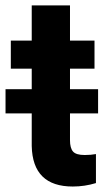

<svg xmlns="http://www.w3.org/2000/svg" viewBox="-35 -678 393 708"><path d="M223.1 -658.2V-528.3H313.5V-424.8H223.1V-349.1H326.7V-259.8H223.1V-161.1Q223.1 -131.8 234.4 -119.1Q245.6 -106.4 277.3 -106.4Q300.8 -106.4 318.8 -109.9V-2.9Q277.3 9.8 233.4 9.8Q85.4 9.8 82 -139.2V-259.8H-14.6V-349.1H82V-424.8H4.9V-528.3H82V-658.2Z"/></svg>

Font: SteelSelectRoboto
Style: Roboto-Bold
Weight: 700
Designer: Google
Version: Version 2.137; 2017